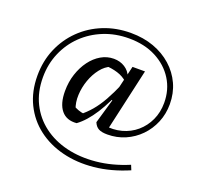

<svg xmlns="http://www.w3.org/2000/svg" viewBox="-145 -832 1259 1200"><g transform="rotate(20 484.5 -232.0)"><path d="M823 139Q706 189 595.5 200Q485 211 389.5 187Q294 163 222 108Q150 53 109.5 -29.5Q69 -112 69 -217Q69 -314 104 -396Q139 -478 201.5 -539Q264 -600 347.5 -633.5Q431 -667 528 -667Q612 -667 681 -642Q750 -617 801 -571.5Q852 -526 880 -465Q908 -404 908 -331Q908 -266 884.5 -209.5Q861 -153 819.5 -110.5Q778 -68 723 -44Q668 -20 605 -20Q567 -20 546.5 -31Q526 -42 515 -69L562 -231L553 -235L609 -471H692L596 -45L566 -68Q629 -58 684.5 -73Q740 -88 782 -124Q824 -160 848 -212Q872 -264 872 -327Q872 -414 829 -482.5Q786 -551 709 -591Q632 -631 529 -631Q439 -631 362 -600Q285 -569 227.5 -513.5Q170 -458 137.5 -382.5Q105 -307 105 -219Q105 -122 142.5 -46.5Q180 29 247 79.5Q314 130 403 151.5Q492 173 596 163Q700 153 810 107ZM401 -21Q335 -15 299.5 -58Q264 -101 264 -185Q264 -246 281.5 -299Q299 -352 329 -392.5Q359 -433 398.5 -456Q438 -479 483 -479Q525 -479 557 -458.5Q589 -438 601 -404L597 -369Q568 -395 529.5 -407Q491 -419 443 -421L483 -426Q446 -412 417 -375Q388 -338 371 -290Q354 -242 351.5 -191.5Q349 -141 366 -98L344 -121Q383 -96 427 -91L402 -80Q438 -108 469 -144.5Q500 -181 528 -231Q556 -281 585 -348L604 -338Q556 -217 506 -139Q456 -61 401 -21Z"/></g></svg>

Font: Piazzolla Thin SemiBold
Style: Regular
Weight: 600
Version: Version 2.005